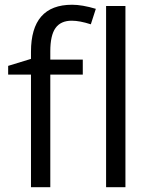

<svg xmlns="http://www.w3.org/2000/svg" viewBox="-20 -785 632 805"><path d="M327.1 -472.2H190.9V0H109.9V-472.2H14.2V-508.8L109.9 -538.1V-567.9Q109.9 -765.1 282.2 -765.1Q324.7 -765.1 381.8 -748L360.8 -683.1Q314 -698.2 280.8 -698.2Q234.9 -698.2 212.9 -667.7Q190.9 -637.2 190.9 -569.8V-535.2H327.1ZM505.9 0H424.8V-759.8H505.9Z"/></svg>

Font: f01206874
Style: Regular
Weight: 400
Foundry: Ascender Corporation
Version: Version 1.10